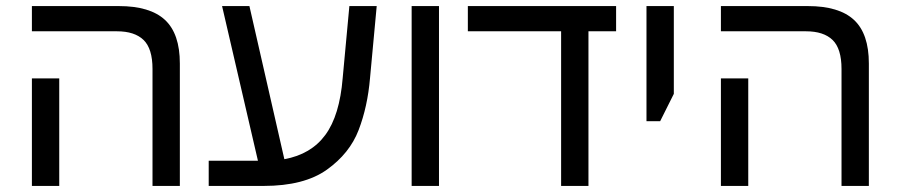

<svg xmlns="http://www.w3.org/2000/svg" viewBox="-20 -612 2960 632"><path d="M482 -385Q482 -452 452.5 -480.5Q423 -509 365 -509H85V-592H371Q474 -592 523 -546.5Q572 -501 572 -403V0H482ZM85 -354H175V0H85Z M1220 -592 1198 -355Q1190 -261 1160.5 -184Q1131 -107 1056 -53.5Q981 0 848 0H667V-83H829L711 -592H801L916 -88Q1004 -104 1051 -168Q1098 -232 1108 -355L1130 -592Z M1335 -592H1425V0H1335Z M2008 -509H1917V0H1827V-509H1520V-592H2008Z M2108 -592H2198V-303L2153 -213H2108Z M2750 -385Q2750 -452 2720.5 -480.5Q2691 -509 2633 -509H2353V-592H2639Q2742 -592 2791 -546.5Q2840 -501 2840 -403V0H2750ZM2353 -354H2443V0H2353Z"/></svg>

Font: Noto Sans Hebrew
Style: Regular
Weight: 400
Designer: Monotype Design Team
Foundry: Monotype Imaging Inc.
Version: Version 1.000